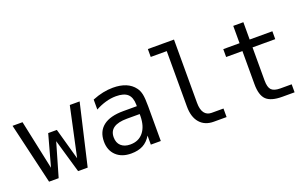

<svg xmlns="http://www.w3.org/2000/svg" viewBox="-76 -983 2152 1342"><g transform="rotate(-20 1000.0 -312.0)"><path d="M0 -454.1H74.2L152.3 -86.9L216.8 -321.3H281.2L346.7 -86.9L425.8 -454.1H499L393.6 0H322.3L250 -249L177.7 0H106.4Z M768.6 -227.5Q703.1 -227.5 669.9 -205.1Q636.7 -182.6 636.7 -136.7Q636.7 -95.7 661.6 -72.8Q686.5 -49.8 730.5 -49.8Q792 -49.8 827.1 -92.8Q862.3 -135.7 863.3 -211.9V-227.5ZM937.5 -258.8V0H863.3V-67.4Q838.9 -26.4 802.7 -7.3Q766.6 11.7 714.8 11.7Q644.5 11.7 603.5 -27.3Q562.5 -66.4 562.5 -131.8Q562.5 -207 613.3 -246.6Q664.1 -286.1 762.7 -286.1H863.3V-297.9Q862.3 -352.5 835 -377Q807.6 -401.4 749 -401.4Q710.9 -401.4 671.9 -390.1Q632.8 -378.9 595.7 -358.4V-432.6Q636.7 -449.2 674.8 -457Q712.9 -464.8 749 -464.8Q804.7 -464.8 844.7 -448.2Q884.8 -431.6 909.2 -398.4Q924.8 -377.9 931.2 -348.1Q937.5 -318.4 937.5 -258.8Z M1266.6 -164.1Q1266.6 -114.3 1285.2 -88.9Q1303.7 -63.5 1338.9 -63.5H1426.8V0H1332Q1265.6 0 1228.5 -43Q1191.4 -85.9 1191.4 -164.1V-576.2H1072.3V-634.8H1266.6Z M1763.7 -583V-454.1H1932.6V-395.5H1763.7V-149.4Q1763.7 -98.6 1782.7 -79.1Q1801.8 -59.6 1848.6 -59.6H1932.6V0H1840.8Q1757.8 0 1723.1 -33.7Q1688.5 -67.4 1688.5 -149.4V-395.5H1567.4V-454.1H1688.5V-583Z"/></g></svg>

Font: BabelStone Flags PUA
Style: Regular
Weight: 400
Designer: Andrew West
Foundry: BabelStone
Version: Version 4.12